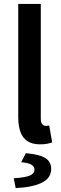

<svg xmlns="http://www.w3.org/2000/svg" viewBox="-20 -726 311 979"><path d="M185 10Q144 10 119.5 -6.5Q95 -23 84 -54Q73 -85 73 -128V-706H188V-122Q188 -100 196 -92Q204 -84 214 -84Q218 -84 221.5 -84.5Q225 -85 231 -86L246 0Q236 4 220.5 7Q205 10 185 10ZM60 233 50 183Q111 179 133.5 168.5Q156 158 156 140Q156 123 139.5 113.5Q123 104 88 101L112 55Q185 62 213 81Q241 100 241 135Q241 182 193.5 205.5Q146 229 60 233Z"/></svg>

Font: Source Sans 3 ExtraLight SemiBold
Style: Regular
Weight: 600
Version: Version 3.052;hotconv 1.1.0;makeotfexe 2.6.0